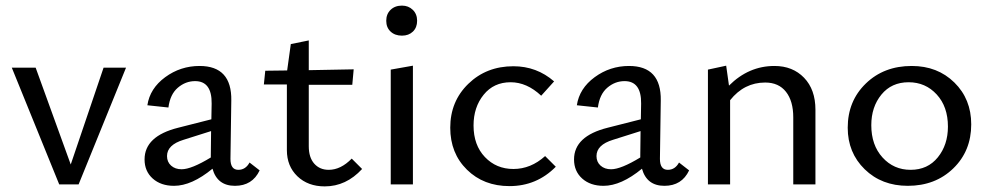

<svg xmlns="http://www.w3.org/2000/svg" viewBox="-20 -657 3522 684"><path d="M349 -416H429L260 0H191L22 -416H107L232 -71Z M869 -78 905 -50Q879 5 817 5Q754 5 737 -56Q663 5 600 5Q553 5 524 -21Q495 -47 495 -89Q495 -172 615 -202L733 -232L734 -288Q735 -368 675 -368Q641 -368 613.5 -344.5Q586 -321 580 -274L505 -282Q514 -342 568.5 -382Q623 -422 691 -422Q806 -422 804 -299L801 -91Q801 -52 829 -52Q855 -52 869 -78ZM627 -54Q662 -54 731 -96V-104L732 -190L634 -159Q575 -141 575 -101Q575 -80 589.5 -67Q604 -54 627 -54Z M1233 -92 1270 -55Q1213 7 1137 7Q1077 7 1039.5 -29Q1002 -65 1002 -122V-356H920L925 -405L1003 -406L1016 -500L1080 -513V-407L1240 -410L1235 -355H1080V-136Q1080 -96 1099.5 -74Q1119 -52 1151 -52Q1194 -52 1233 -92Z M1412 -530Q1387 -530 1371.5 -544.5Q1356 -559 1356 -583Q1356 -607 1371.5 -622Q1387 -637 1412 -637Q1435 -637 1450.5 -622Q1466 -607 1466 -583Q1466 -559 1451 -544.5Q1436 -530 1412 -530ZM1372 0V-409L1451 -423V0Z M1795 6Q1703 6 1643.5 -52.5Q1584 -111 1584 -202Q1584 -296 1648.5 -358.5Q1713 -421 1809 -421Q1892 -421 1954 -367L1908 -316Q1857 -364 1799 -364Q1739 -364 1703 -319.5Q1667 -275 1667 -210Q1667 -140 1707.5 -97.5Q1748 -55 1809 -55Q1871 -55 1922 -101L1960 -63Q1892 6 1795 6Z M2399 -78 2435 -50Q2409 5 2347 5Q2284 5 2267 -56Q2193 5 2130 5Q2083 5 2054 -21Q2025 -47 2025 -89Q2025 -172 2145 -202L2263 -232L2264 -288Q2265 -368 2205 -368Q2171 -368 2143.5 -344.5Q2116 -321 2110 -274L2035 -282Q2044 -342 2098.5 -382Q2153 -422 2221 -422Q2336 -422 2334 -299L2331 -91Q2331 -52 2359 -52Q2385 -52 2399 -78ZM2157 -54Q2192 -54 2261 -96V-104L2262 -190L2164 -159Q2105 -141 2105 -101Q2105 -80 2119.5 -67Q2134 -54 2157 -54Z M2739 -422Q2804 -422 2844.5 -380Q2885 -338 2885 -266V0H2806V-239Q2806 -297 2780 -330Q2754 -363 2706 -363Q2631 -363 2581 -300V0H2502V-409L2567 -423L2577 -352Q2647 -422 2739 -422Z M3214 5Q3121 5 3060.5 -54Q3000 -113 3000 -202Q3000 -297 3064.5 -359.5Q3129 -422 3228 -422Q3320 -422 3380 -363Q3440 -304 3440 -214Q3440 -119 3376 -57Q3312 5 3214 5ZM3224 -52Q3285 -52 3321 -96.5Q3357 -141 3357 -206Q3357 -277 3317 -320.5Q3277 -364 3217 -364Q3156 -364 3120 -320Q3084 -276 3084 -211Q3084 -140 3124 -96Q3164 -52 3224 -52Z"/></svg>

Font: EauTest Medium
Style: Regular
Weight: 500
Designer: Christian Thalmann (Catharsis Fonts)
Version: Version 0.001;PS 000.001;hotconv 1.0.88;makeotf.lib2.5.64775